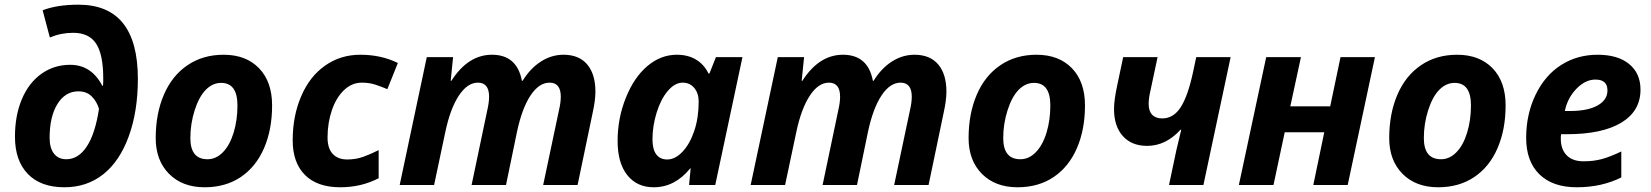

<svg xmlns="http://www.w3.org/2000/svg" viewBox="-20 -790 7051 820"><path d="M568.8 -453.1Q568.8 -314.5 529.8 -207.5Q490.7 -100.6 420.7 -45.4Q350.6 9.8 254.9 9.8Q153.8 9.8 98.9 -47.1Q43.9 -104 43.9 -206.1Q43.9 -296.9 73.5 -366.7Q103 -436.5 157 -474.9Q210.9 -513.2 279.8 -513.2Q370.1 -513.2 417 -423.8H419.9L420.9 -441.4V-456.1Q420.9 -557.1 390.6 -603.5Q360.4 -649.9 292 -649.9Q240.2 -649.9 192.9 -629.9L162.1 -746.1Q224.1 -770 314.9 -770Q568.8 -770 568.8 -453.1ZM263.2 -109.9Q314.9 -109.9 350.8 -164.6Q386.7 -219.2 402.8 -325.2Q393.1 -357.4 371.3 -378.7Q349.6 -399.9 314.9 -399.9Q258.8 -399.9 225.3 -345.9Q191.9 -292 191.9 -201.2Q191.9 -158.2 210.4 -134Q229 -109.9 263.2 -109.9Z M994.1 -339.8Q994.1 -436 924.3 -436Q887.7 -436 858.6 -406.2Q829.6 -376.5 811.3 -318.8Q793 -261.2 793 -200.2Q793 -109.9 866.2 -109.9Q902.8 -109.9 932.1 -139.9Q961.4 -169.9 977.8 -223.4Q994.1 -276.9 994.1 -339.8ZM1142.1 -339.8Q1142.1 -236.8 1107.7 -157.2Q1073.2 -77.6 1008.3 -33.9Q943.4 9.8 854 9.8Q758.8 9.8 701.9 -47.6Q645 -105 645 -200.2Q645 -304.2 679.9 -385.5Q714.8 -466.8 780.8 -511.5Q846.7 -556.2 935.1 -556.2Q1030.8 -556.2 1086.4 -498.5Q1142.1 -440.9 1142.1 -339.8Z M1433.1 9.8Q1335 9.8 1282.5 -42.7Q1230 -95.2 1230 -190.9Q1230 -294.4 1266.4 -379.2Q1302.7 -463.9 1368.7 -510Q1434.6 -556.2 1519 -556.2Q1607.9 -556.2 1679.2 -521L1634.3 -409.2Q1607.9 -420.4 1582.5 -428.7Q1557.1 -437 1524.9 -437Q1483.4 -437 1450 -405.8Q1416.5 -374.5 1397.7 -320.1Q1378.9 -265.6 1378.9 -203.1Q1378.9 -156.2 1401.1 -132.6Q1423.3 -108.9 1462.9 -108.9Q1500 -108.9 1531.7 -120.4Q1563.5 -131.8 1597.2 -148.9V-28.8Q1522.9 9.8 1433.1 9.8Z M2081.1 -556.2Q2188 -556.2 2209 -444.8H2211.9Q2245.1 -498.5 2290.3 -527.3Q2335.4 -556.2 2386.7 -556.2Q2453.1 -556.2 2488 -514.6Q2522.9 -473.1 2522.9 -398.9Q2522.9 -361.8 2511.7 -311L2446.8 0H2299.8L2367.2 -318.8Q2375 -352.1 2375 -377Q2375 -437 2327.1 -437Q2282.2 -437 2245.8 -382.3Q2209.5 -327.6 2188 -227.1L2141.1 0H1994.1L2061 -318.8Q2068.8 -352.1 2068.8 -377Q2068.8 -437 2021 -437Q1976.1 -437 1939.5 -381.3Q1902.8 -325.7 1881.8 -226.1L1834 0H1687L1802.7 -545.9H1915L1904.8 -444.8H1907.7Q1979 -556.2 2081.1 -556.2Z M2772 9.8Q2700.2 9.8 2658.9 -42.2Q2617.7 -94.2 2617.7 -188Q2617.7 -284.7 2652.8 -372.3Q2688 -460 2745.1 -508.1Q2802.2 -556.2 2870.6 -556.2Q2918 -556.2 2952.4 -535.6Q2986.8 -515.1 3005.9 -476.1H3009.8L3037.6 -545.9H3150.9L3034.7 0H2922.9L2929.7 -70.8H2927.7Q2862.3 9.8 2772 9.8ZM2829.6 -108.9Q2863.3 -108.9 2894.5 -141.6Q2925.8 -174.3 2944.8 -230.2Q2963.9 -286.1 2963.9 -356.9Q2963.9 -391.6 2945.1 -414.3Q2926.3 -437 2895.5 -437Q2862.3 -437 2832.3 -401.9Q2802.2 -366.7 2784.4 -309.1Q2766.6 -251.5 2766.6 -194.8Q2766.6 -151.9 2783 -130.4Q2799.3 -108.9 2829.6 -108.9Z M3580.1 -556.2Q3687 -556.2 3708 -444.8H3710.9Q3744.1 -498.5 3789.3 -527.3Q3834.5 -556.2 3885.7 -556.2Q3952.1 -556.2 3987.1 -514.6Q4022 -473.1 4022 -398.9Q4022 -361.8 4010.7 -311L3945.8 0H3798.8L3866.2 -318.8Q3874 -352.1 3874 -377Q3874 -437 3826.2 -437Q3781.2 -437 3744.9 -382.3Q3708.5 -327.6 3687 -227.1L3640.1 0H3493.2L3560.1 -318.8Q3567.9 -352.1 3567.9 -377Q3567.9 -437 3520 -437Q3475.1 -437 3438.5 -381.3Q3401.9 -325.7 3380.9 -226.1L3333 0H3186L3301.8 -545.9H3414.1L3403.8 -444.8H3406.7Q3478 -556.2 3580.1 -556.2Z M4465.8 -339.8Q4465.8 -436 4396 -436Q4359.4 -436 4330.3 -406.2Q4301.3 -376.5 4283 -318.8Q4264.6 -261.2 4264.6 -200.2Q4264.6 -109.9 4337.9 -109.9Q4374.5 -109.9 4403.8 -139.9Q4433.1 -169.9 4449.5 -223.4Q4465.8 -276.9 4465.8 -339.8ZM4613.8 -339.8Q4613.8 -236.8 4579.3 -157.2Q4544.9 -77.6 4480 -33.9Q4415 9.8 4325.7 9.8Q4230.5 9.8 4173.6 -47.6Q4116.7 -105 4116.7 -200.2Q4116.7 -304.2 4151.6 -385.5Q4186.5 -466.8 4252.4 -511.5Q4318.4 -556.2 4406.7 -556.2Q4502.4 -556.2 4558.1 -498.5Q4613.8 -440.9 4613.8 -339.8Z M4776.9 -545.9H4923.8L4893.6 -403.8Q4885.7 -370.6 4885.7 -346.2Q4885.7 -315.4 4900.9 -299.8Q4916 -284.2 4943.8 -284.2Q4991.7 -284.2 5022.7 -332.3Q5053.7 -380.4 5075.7 -483.9L5088.9 -545.9H5235.8L5119.6 0H4972.7L5003.9 -147.9L5024.9 -235.8H5021.5Q4959 -167 4878.9 -167Q4813 -167 4775.4 -209Q4737.8 -251 4737.8 -324.2Q4737.8 -362.8 4752 -428.2Z M5536.1 -545.9 5490.7 -335.9H5661.1L5705.1 -545.9H5852.1L5735.8 0H5588.9L5635.7 -225.1H5466.8L5418.9 0H5271L5387.7 -545.9Z M6262.2 -339.8Q6262.2 -436 6192.4 -436Q6155.8 -436 6126.7 -406.2Q6097.7 -376.5 6079.3 -318.8Q6061 -261.2 6061 -200.2Q6061 -109.9 6134.3 -109.9Q6170.9 -109.9 6200.2 -139.9Q6229.5 -169.9 6245.8 -223.4Q6262.2 -276.9 6262.2 -339.8ZM6410.2 -339.8Q6410.2 -236.8 6375.7 -157.2Q6341.3 -77.6 6276.4 -33.9Q6211.4 9.8 6122.1 9.8Q6026.9 9.8 5970 -47.6Q5913.1 -105 5913.1 -200.2Q5913.1 -304.2 5948 -385.5Q5982.9 -466.8 6048.8 -511.5Q6114.7 -556.2 6203.1 -556.2Q6298.8 -556.2 6354.5 -498.5Q6410.2 -440.9 6410.2 -339.8Z M6793.9 -450.2Q6751 -450.2 6712.9 -411.1Q6674.8 -372.1 6663.1 -315.9H6685.1Q6760.7 -315.9 6803 -339.6Q6845.2 -363.3 6845.2 -403.8Q6845.2 -450.2 6793.9 -450.2ZM6713.9 9.8Q6611.3 9.8 6554.7 -45.4Q6498 -100.6 6498 -201.2Q6498 -302.2 6538.3 -385.5Q6578.6 -468.8 6647.5 -512.5Q6716.3 -556.2 6803.2 -556.2Q6889.6 -556.2 6938 -516.4Q6986.3 -476.6 6986.3 -407.2Q6986.3 -315.9 6904.8 -266.4Q6823.2 -216.8 6671.9 -216.8H6647L6646 -206.5V-196.8Q6646 -152.3 6671.1 -126.7Q6696.3 -101.1 6743.2 -101.1Q6785.6 -101.1 6820.3 -110.4Q6855 -119.6 6904.3 -143.1V-32.2Q6820.3 9.8 6713.9 9.8Z"/></svg>

Font: Zoram GWebM
Style: Bold Italic
Weight: 700
Italic angle: -12°
Foundry: Ascender Corporation
Version: Version 1.000